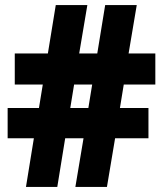

<svg xmlns="http://www.w3.org/2000/svg" viewBox="-20 -734 640 754"><path d="M82 0 113 -191H10V-310H133L148 -402H38V-524H168L199 -714H323L291 -524H362L393 -714H517L485 -524H590V-402H466L451 -310H563V-191H432L400 0H276L308 -191H236L205 0ZM256 -310H327L342 -402H271Z"/></svg>

Font: Noto Sans Mono Black
Style: Regular
Weight: 900
Designer: Monotype Design Team
Foundry: Monotype Imaging Inc.
Version: Version 2.014